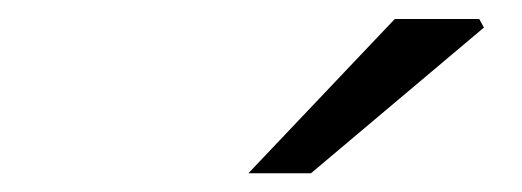

<svg xmlns="http://www.w3.org/2000/svg" viewBox="-20 -755 557 205"><path d="M245.2 -570 401.5 -734.7H491.7L496.7 -725.6L312 -570Z"/></svg>

Font: Source Sans 3
Style: Italic
Weight: 200
Italic angle: -11°
Designer: Paul D. Hunt
Foundry: Adobe
Version: Version 3.046;hotconv 1.0.118;makeotfexe 2.5.65603